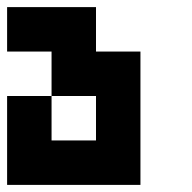

<svg xmlns="http://www.w3.org/2000/svg" viewBox="-20 -395 540 540"><path d="M250 -375V-250H375V125H0V-125H125V0H250V-125H125V-250H0V-375Z"/></svg>

Font: Bytesized
Style: Regular
Weight: 400
Monospace: yes
Designer: baltdev
Version: Version 1.000